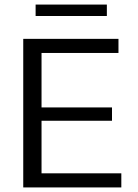

<svg xmlns="http://www.w3.org/2000/svg" viewBox="-20 -820 602 840"><path d="M135.8 -750V-800H447.5V-750ZM81.7 0V-650H498.3V-588.3H161.7V-350H470V-291.7H161.7V-61.7H510.8V0Z"/></svg>

Font: Boon
Style: Regular
Weight: 400
Designer: Sungsit Sawaiwan
Foundry: FontUni
Version: Version 3.0